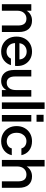

<svg xmlns="http://www.w3.org/2000/svg" viewBox="1212 -1972 772 3235"><g transform="rotate(90 1597.5 -354.0)"><path d="M50 0V-496H160V-417Q184 -459 227.5 -483.5Q271 -508 326 -508Q417 -508 468 -451.5Q519 -395 519 -284V0H409V-273Q409 -414 294 -414Q236 -414 198 -373Q160 -332 160 -256V0Z M848 12Q774 12 717.5 -20.5Q661 -53 628.5 -111Q596 -169 596 -246Q596 -323 628 -382.5Q660 -442 717 -475Q774 -508 849 -508Q922 -508 976.5 -475.5Q1031 -443 1061 -389Q1091 -335 1091 -269Q1091 -259 1091 -247.5Q1091 -236 1089 -222H705Q709 -153 750.5 -116Q792 -79 848 -79Q891 -79 921.5 -99Q952 -119 966 -153H1077Q1057 -82 997 -35Q937 12 848 12ZM849 -418Q796 -418 756 -387Q716 -356 707 -296H981Q978 -352 941 -385Q904 -418 849 -418Z M1341 12Q1258 12 1208 -44.5Q1158 -101 1158 -212V-496H1268V-223Q1268 -153 1295.5 -117.5Q1323 -82 1373 -82Q1431 -82 1464 -123Q1497 -164 1497 -240V-496H1607V0H1497V-77Q1475 -35 1435.5 -11.5Q1396 12 1341 12Z M1705 0V-720H1815V0Z M1914 -584V-703H2031V-584ZM1917 0V-496H2027V0Z M2359 12Q2285 12 2227.5 -21Q2170 -54 2137 -112.5Q2104 -171 2104 -248Q2104 -325 2137 -383.5Q2170 -442 2227.5 -475Q2285 -508 2359 -508Q2451 -508 2514 -460Q2577 -412 2594 -329H2480Q2470 -369 2436.5 -391.5Q2403 -414 2358 -414Q2320 -414 2288 -394.5Q2256 -375 2236.5 -338Q2217 -301 2217 -248Q2217 -195 2236.5 -157.5Q2256 -120 2288 -101Q2320 -82 2358 -82Q2403 -82 2436.5 -104Q2470 -126 2480 -167H2594Q2578 -87 2514.5 -37.5Q2451 12 2359 12Z M2674 0V-720H2784V-417Q2809 -459 2853 -483.5Q2897 -508 2952 -508Q3041 -508 3092.5 -451.5Q3144 -395 3144 -284V0H3035V-273Q3035 -414 2921 -414Q2862 -414 2823 -373Q2784 -332 2784 -256V0Z"/></g></svg>

Font: HostGroteskMedium
Style: Regular
Weight: 500
Designer: Doukan Karapınar based on Poppins by Indian Type Foundry, Jonny Pinhorn
Foundry: Element Type
Version: Version 1.001; ttfautohint (v1.8.4.7-5d5b)